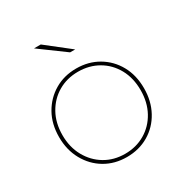

<svg xmlns="http://www.w3.org/2000/svg" viewBox="-166 -849 943 983"><g transform="rotate(-30 305.0 -357.0)"><path d="M305 3Q233 3 176.5 -30.5Q120 -64 87 -123.5Q54 -183 54 -259Q54 -336 87 -394.5Q120 -453 176.5 -486.5Q233 -520 305 -520Q377 -520 434 -486.5Q491 -453 523.5 -394.5Q556 -336 556 -259Q556 -183 523.5 -123.5Q491 -64 434 -30.5Q377 3 305 3ZM305 -16Q371 -16 423.5 -47Q476 -78 506 -133Q536 -188 536 -259Q536 -331 506 -385.5Q476 -440 423.5 -470.5Q371 -501 305 -501Q239 -501 187 -470.5Q135 -440 104.5 -385.5Q74 -331 74 -259Q74 -188 104.5 -133Q135 -78 187 -47Q239 -16 305 -16ZM320 -607 170 -717H210L350 -607Z"/></g></svg>

Font: Montserrat Thin
Style: Regular
Weight: 100
Designer: Julieta Ulanovsky
Foundry: Julieta Ulanovsky
Version: Version 9.000